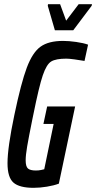

<svg xmlns="http://www.w3.org/2000/svg" viewBox="-20 -892 461 920"><path d="M16 -110Q16 -185 49 -342Q81 -495 108.5 -568Q136 -641 174.5 -668.5Q213 -696 282 -696Q310 -696 345 -691Q380 -686 402 -678L385 -600Q363 -604 336.5 -607.5Q310 -611 298 -611Q248 -611 225.5 -597.5Q203 -584 185 -531Q167 -478 140 -344L135 -320Q117 -231 110 -189.5Q103 -148 103 -124Q103 -94 114 -84.5Q125 -75 152 -75Q165 -75 177 -77.5Q189 -80 192 -81L237 -298H188L206 -382H340L262 -12Q238 -3 204.5 2.5Q171 8 141 8Q73 8 44.5 -17Q16 -42 16 -110ZM243 -747 209 -864 210 -872H268L297 -793L357 -872H421L419 -864L331 -747Z"/></svg>

Font: Saira Ultra Condensed SemiBold
Style: Italic
Weight: 600
Width: 1
Italic angle: -12°
Designer: Hector Gatti with collaboration of the Omnibus-Type team
Foundry: Omnibus-Type
Version: Version 1.001; ttfautohint (v1.8)